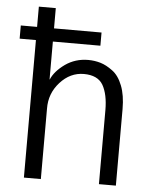

<svg xmlns="http://www.w3.org/2000/svg" viewBox="-54 -804 672 849"><g transform="rotate(5 282.5 -379.5)"><path d="M11.7 -610.4Q11.7 -625 11.7 -668.9Q30.3 -668.9 84 -668.9Q84 -691.4 84 -758.8Q102.5 -758.8 159.2 -758.8Q159.2 -736.3 159.2 -668.9Q211.9 -668.9 370.1 -668.9Q370.1 -654.3 370.1 -610.4Q317.4 -610.4 159.2 -610.4Q159.2 -568.4 159.2 -442.4Q159.2 -442.4 160.2 -442.4Q175.8 -479.5 220.7 -511.7Q265.6 -543 322.3 -543Q350.6 -543 377 -535.2Q403.3 -527.3 430.7 -506.8Q459 -486.3 475.6 -443.4Q492.2 -401.4 492.2 -339.8Q492.2 -226.6 492.2 0Q473.6 0 417 0Q417 -82 417 -328.1Q417 -398.4 393.6 -439.5Q370.1 -479.5 308.6 -479.5Q248 -479.5 203.1 -429.7Q158.2 -379.9 159.2 -312.5Q159.2 -208 159.2 0Q140.6 0 84 0Q84 -152.3 84 -610.4Q66.4 -610.4 11.7 -610.4Z"/></g></svg>

Font: Gothic A1
Style: Regular
Weight: 400
Designer: HanYang I&C Co.,Ltd.
Version: Version 2.50